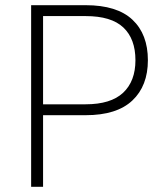

<svg xmlns="http://www.w3.org/2000/svg" viewBox="-20 -720 640 740"><path d="M100 -700H310Q431 -700 490.5 -644Q550 -588 550 -488Q550 -389 490 -332.5Q430 -276 310 -276H146V0H100ZM146 -658V-318H310Q407 -318 454.5 -362.5Q502 -407 502 -488Q502 -570 455.5 -614Q409 -658 310 -658Z"/></svg>

Font: Retni Sans Light
Style: Regular
Weight: 300
Designer: Vitaly Kuzmin
Foundry: ParaType Ltd.
Version: Version 1.00;March 2, 2019;FontCreator 11.5.0.2425 64-bit; t